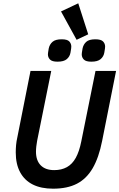

<svg xmlns="http://www.w3.org/2000/svg" viewBox="-20 -1126 720 1158"><path d="M164 -698H289L204 -277Q201 -261 199 -243.5Q197 -226 197 -211Q197 -158 225.5 -129Q254 -100 307 -100Q351 -100 383.5 -118Q416 -136 437 -174Q458 -212 470 -272L556 -698H680L596 -276Q576 -175 539 -111.5Q502 -48 444 -18Q386 12 300 12Q228 12 178 -13Q128 -38 101.5 -87Q75 -136 75 -207Q75 -228 77 -251Q79 -274 85 -300ZM442 -886 348 -1057 452 -1106 512 -919ZM327 -754Q294 -754 281.5 -767Q269 -780 269 -798Q269 -802 270 -809.5Q271 -817 274 -834Q279 -858 296.5 -873.5Q314 -889 352 -889Q386 -889 398 -876Q410 -863 410 -845Q410 -840 409 -832.5Q408 -825 405 -808Q401 -785 383 -769.5Q365 -754 327 -754ZM531 -754Q498 -754 485.5 -767Q473 -780 473 -798Q473 -802 474 -809.5Q475 -817 478 -834Q483 -858 500 -873.5Q517 -889 555 -889Q589 -889 601.5 -876Q614 -863 614 -845Q614 -840 613 -832.5Q612 -825 609 -808Q605 -785 587 -769.5Q569 -754 531 -754Z"/></svg>

Font: IBM Plex Sans SemiBold
Style: Italic
Weight: 600
Italic angle: -11.31°
Designer: Mike Abbink, Paul van der Laan, Pieter van Rosmalen
Foundry: Bold Monday
Version: Version 3.201